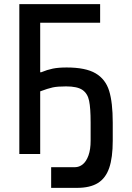

<svg xmlns="http://www.w3.org/2000/svg" viewBox="-20 -745 640 929"><path d="M227.5 64H342Q363.5 64 380.8 49.8Q398 35.5 408.2 6.8Q418.5 -22 418.5 -64V-152Q418.5 -222 411.2 -257.2Q404 -292.5 379 -309.8Q354 -327 299.5 -327Q258 -327 235 -322Q212 -317 174.5 -303V0H73.5V-725H464.5V-635H174.5V-395.5H179.5Q208.5 -407.5 235.5 -413Q262.5 -418.5 302.5 -418.5Q394.5 -418.5 442.5 -390.2Q490.5 -362 508 -305.8Q525.5 -249.5 525.5 -152V-64Q525.5 17.5 508.5 67.2Q491.5 117 453.8 140.5Q416 164 352.5 164H227.5Z"/></svg>

Font: JuliaMono ExtraBold
Style: Regular
Weight: 800
Monospace: yes
Designer: cormullion
Foundry: corm
Version: Version 0.055; ttfautohint (v1.8.4)